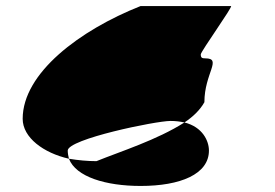

<svg xmlns="http://www.w3.org/2000/svg" viewBox="-20 -722 910 635"><path d="M55 -329C55 -267 124 -216 208 -197C206 -205 204 -215 204 -224C204 -262 495 -322 544 -322C561 -322 576 -320 590 -317C620 -337 642 -359 656 -384C656 -480 716 -529 659 -529C648 -529 644 -531 644 -542C644 -552 752 -702 744 -702H445C243 -622 55 -480 55 -329ZM208 -197C231 -137 330 -107 445 -107C577 -107 671 -146 671 -224C671 -256 650 -302 590 -317C499 -259 378 -221 299 -189C270 -189 238 -192 208 -197Z"/></svg>

Font: Ampere
Style: SCSuExt
Weight: 400
Version: Version 1